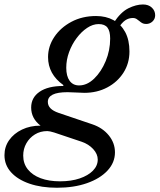

<svg xmlns="http://www.w3.org/2000/svg" viewBox="-128 -608 732 881"><path d="M394 -504Q426 -552.5 461.2 -570Q496.5 -587.5 528 -587.5Q553.5 -587.5 568.8 -573Q584 -558.5 584 -538Q584 -521 571.8 -509.5Q559.5 -498 542.5 -498Q531.5 -498 524.2 -502.2Q517 -506.5 511 -511.8Q505 -517 498.2 -521.2Q491.5 -525.5 482.5 -525.5Q462.5 -525.5 446.8 -514.8Q431 -504 415 -479ZM147.5 224Q198.5 224 237.5 210.8Q276.5 197.5 298.5 175Q320.5 152.5 320.5 124Q320.5 99 299.8 76.2Q279 53.5 247 42.5L120.5 0Q99.5 -6.5 89 -6.5Q57 -6.5 32.2 8.8Q7.5 24 -7 49.5Q-21.5 75 -21.5 106Q-21.5 142.5 -0.5 169Q20.5 195.5 58.5 209.8Q96.5 224 147.5 224ZM235 -216Q271.5 -216 304 -247.2Q336.5 -278.5 357 -327.8Q377.5 -377 377.5 -431Q377.5 -465 365.2 -481.2Q353 -497.5 324.5 -497.5Q298 -497.5 271.8 -480Q245.5 -462.5 223.8 -433.5Q202 -404.5 189 -369Q176 -333.5 176 -297Q176 -258.5 191.5 -237.2Q207 -216 235 -216ZM133.5 253.5Q62 253.5 7.5 234.8Q-47 216 -77.2 182.5Q-107.5 149 -107.5 104Q-107.5 65.5 -86 35Q-64.5 4.5 -27 -13.5Q10.5 -31.5 58 -31.5Q15 -64.5 15 -114.5Q15 -160.5 53.8 -187Q92.5 -213.5 162 -213.5L163 -217.5Q92.5 -267.5 92.5 -346Q92.5 -395.5 121.2 -438.5Q150 -481.5 199.8 -508Q249.5 -534.5 313 -534.5Q358.5 -534.5 393 -515.5Q427.5 -496.5 446.8 -460.2Q466 -424 466 -372Q466 -317.5 438.5 -274.5Q411 -231.5 364.2 -206.8Q317.5 -182 259 -182Q243.5 -182 222 -183.5Q200.5 -185 182 -185Q136 -185 113.8 -173.8Q91.5 -162.5 91.5 -140.5Q91.5 -123.5 103.8 -111Q116 -98.5 141 -90L296 -37.5Q343 -21.5 371.2 13.2Q399.5 48 399.5 91Q399.5 138 365.2 174.8Q331 211.5 271 232.5Q211 253.5 133.5 253.5Z"/></svg>

Font: Libre Caslon Text
Style: Italic
Weight: 400
Italic angle: -22.583°
Designer: Pablo Impallari, Rodrigo Fuenzalida, Katja Schimmel
Foundry: Pablo Impallari, Rodrigo Fuenzalida
Version: Version 2.000